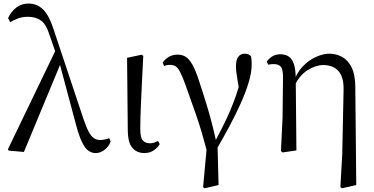

<svg xmlns="http://www.w3.org/2000/svg" viewBox="-20 -825 2052 1053"><path d="M27.7 1 23.3 -6.2 289.2 -558.1 316.4 -486.1 111.1 8.4ZM504.2 14.6Q484.9 14.6 466.5 2.7Q448.1 -9.3 431.1 -42.8Q414 -76.4 396.9 -141L305.2 -483.6L302.4 -486.2L252 -632.1Q233.2 -692 204.9 -712.4Q176.5 -732.9 133 -732.9Q103.6 -732.9 80 -724.4Q56.5 -716 35.8 -703.2L24.3 -725.9Q41.7 -762.8 70.1 -784.1Q98.4 -805.5 136.6 -805.5Q183.9 -805.5 216.9 -772.5Q249.8 -739.6 273.9 -664.1L437 -175Q453 -127.8 466.6 -102.3Q480.2 -76.9 495.4 -67Q510.6 -57.1 528.9 -57.1Q538.5 -57.1 552.6 -59.5Q566.7 -61.9 579.1 -67.4L586.7 -49.1Q577 -21.5 553.5 -3.4Q530 14.6 504.2 14.6Z M771.8 14.4Q730.3 14.4 705.7 -14.5Q681.2 -43.4 680.8 -111.9L676.9 -507.9L757 -525L765.8 -518.8Q761.3 -430.3 758.2 -367.2Q755.1 -304.2 753.1 -259Q751.1 -213.9 750.2 -180.2Q749.3 -146.5 749.3 -117.6Q749.3 -70.5 763.4 -54.8Q777.4 -39.1 801 -39.1Q815.8 -39.1 826.5 -43.2Q837.3 -47.3 846.9 -52L855.8 -34.8Q846.5 -16.9 824.5 -1.3Q802.5 14.4 771.8 14.4Z M1093.9 201.2 1117.4 -54.5 1118.5 19.9Q1087.7 -102.8 1055.4 -195.1Q1023.1 -287.4 998.3 -356.6Q980.7 -405.3 968.2 -429.3Q955.7 -453.2 943.4 -461.2Q931.1 -469.2 911.8 -469.2Q893.9 -469.2 879.8 -462.8L872.4 -481.9Q886.8 -502.6 907.5 -514Q928.1 -525.4 953.9 -525.4Q978.2 -525.4 997.3 -514.3Q1016.3 -503.2 1034.9 -471Q1053.4 -438.9 1073.1 -376.7Q1093.1 -317.3 1118.1 -234.6Q1143.1 -151.9 1166.4 -45.7L1172.6 -44.3L1178.7 189.8L1102.9 207.4ZM1166.2 -3.5 1148.9 -28.9Q1177.5 -83.1 1200.6 -128.9Q1223.7 -174.7 1242.2 -218Q1260.8 -261.2 1276.6 -307.8Q1292.3 -354.4 1306.1 -409.4L1297.5 -298.4Q1288.6 -349.9 1283.6 -379.4Q1278.6 -409 1276.3 -427.5Q1274.1 -446.1 1274.1 -461.8Q1274.1 -496.9 1286.9 -513.8Q1299.7 -530.6 1321.9 -530.6Q1334.8 -530.6 1342.3 -527Q1349.8 -523.4 1356.4 -516.5Q1359.1 -505 1359.7 -494.2Q1360.3 -483.3 1360.3 -469.6Q1360.3 -427.9 1343.7 -372.9Q1327.2 -317.8 1299.1 -255.6Q1271 -193.4 1236.3 -128.8Q1201.5 -64.3 1166.2 -3.5Z M1520.8 3.5 1529.6 -177.6 1532.2 -402.8Q1532.2 -443.1 1520.8 -458.2Q1509.4 -473.4 1482.3 -473.4Q1474.5 -473.4 1466.8 -472.9Q1459.1 -472.4 1450.3 -470.4L1443.5 -487.8Q1454 -503.4 1472.9 -515.4Q1491.8 -527.4 1518.2 -527.4Q1544.1 -527.4 1562.8 -515.5Q1581.4 -503.6 1591.6 -474.1Q1601.8 -444.6 1602 -389.8V-385.8L1605.6 0L1529.6 11.1ZM1846.8 201.4 1857.1 15.9 1864.3 -330.8Q1865.5 -380.7 1851.8 -410.8Q1838 -440.8 1812.7 -454.5Q1787.3 -468.2 1753.2 -468.2Q1711.8 -468.2 1667.4 -440.4Q1623.1 -412.7 1596.1 -356.3L1585.9 -366.7H1588.1Q1604.4 -422.5 1638.8 -459Q1673.1 -495.5 1713.3 -513Q1753.4 -530.6 1785.3 -530.6Q1822.7 -530.6 1855.1 -513.5Q1887.5 -496.4 1908.1 -455.9Q1928.6 -415.3 1928.6 -345.2L1933.9 189.8L1855.8 207.4Z"/></svg>

Font: Noto Serif JP
Style: Regular
Weight: 200
Designer: Ryoko NISHIZUKA 西塚涼子 (kana & ideographs); Frank Grießhammer (Latin, Greek & Cyrillic); Wenlong ZHANG 张文龙 (bopomofo); San
Foundry: Adobe
Version: Version 2.001;hotconv 1.1.0;makeotfexe 2.6.0